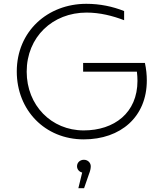

<svg xmlns="http://www.w3.org/2000/svg" viewBox="-20 -726 858 1007"><path d="M419 5C613 5 750 -113 750 -304C750 -333 747 -364 740 -396H416V-350H698C700 -333 701 -318 701 -302C701 -134 579 -42 419 -42C249 -42 120 -174 120 -350C120 -532 256 -660 434 -660C504 -660 571 -643 631 -620V-668C571 -692 504 -706 433 -706C230 -706 68 -562 68 -351C68 -148 216 5 419 5ZM391 261H421L447 186C453 171 456 158 456 146C456 129 442 112 420 112C399 112 384 127 384 146C384 162 395 175 411 179Z"/></svg>

Font: Chess Sans Light
Style: Regular
Weight: 300
Designer: Wolf Bōese
Foundry: Wolf Bōese
Version: Version 7.223;Glyphs 3.3 (3306)